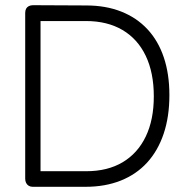

<svg xmlns="http://www.w3.org/2000/svg" viewBox="-20 -708 744 739"><path d="M106 11Q97 11 90.5 7Q84 3 80.5 -4Q77 -11 77 -20V-658Q77 -668 80.5 -674.5Q84 -681 91 -684.5Q98 -688 107 -688L312 -687Q387 -687 446.5 -663.5Q506 -640 547.5 -595.5Q589 -551 610.5 -487Q632 -423 632 -342Q632 -259 610 -193.5Q588 -128 546.5 -82.5Q505 -37 445 -13Q385 11 309 11ZM136 -49H312Q394 -49 452 -83.5Q510 -118 541 -182.5Q572 -247 572 -337Q572 -428 541 -493Q510 -558 451.5 -592.5Q393 -627 311 -627H136Z"/></svg>

Font: Fredoka Light Light
Style: Regular
Weight: 300
Version: Version 2.001